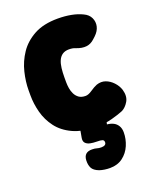

<svg xmlns="http://www.w3.org/2000/svg" viewBox="-140 -601 727 908"><g transform="rotate(-20 223.0 -147.5)"><path d="M263 22Q191 22 143.5 0Q96 -22 68.5 -58.5Q41 -95 29.5 -138.5Q18 -182 18 -225V-250Q18 -293 29.5 -340.5Q41 -388 68.5 -429Q96 -470 143.5 -496Q191 -522 263 -522Q299 -522 330.5 -516Q362 -510 386 -498Q410 -487 419.5 -466.5Q429 -446 424 -424Q419 -402 399 -383L387 -372Q369 -355 346.5 -352.5Q324 -350 296 -361Q283 -367 263 -367Q243 -367 230 -358Q217 -349 210 -333Q203 -317 200.5 -295.5Q198 -274 198 -250V-225Q198 -211 200.5 -195Q203 -179 210 -165Q217 -151 229.5 -142Q242 -133 263 -133Q277 -133 296 -146Q315 -159 330 -165Q354 -173 375 -165.5Q396 -158 413 -140Q430 -122 437 -100Q447 -65 433 -41Q419 -17 399 -7Q378 2 341 12Q304 22 263 22ZM255 227Q241 227 227.5 225Q214 223 202 219Q176 209 168 193Q160 177 161 155V154Q163 114 205 115Q218 115 227.5 118Q237 121 249 121Q274 121 274 104Q274 94 266 91Q258 88 237 88Q221 88 206 85Q191 82 182.5 73Q174 64 177 47L190 -25H323L311 28Q330 30 343.5 37Q357 44 365 57.5Q373 71 373 90Q373 124 359.5 155.5Q346 187 319.5 207Q293 227 255 227Z"/></g></svg>

Font: Winky Sans ExtraBold
Style: Regular
Weight: 800
Designer: Simon Atzbach
Foundry: typofactur
Version: Version 1.205